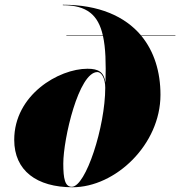

<svg xmlns="http://www.w3.org/2000/svg" viewBox="-20 -780 760 810"><path d="M260 -630V-628H414.5C425.5 -578 427.5 -513.5 425 -432C418.5 -475.5 396.5 -490 349 -490C228 -490 40 -380 40 -190C40 -60 135 10 286 10C467 10 657 -170 657 -380C657 -478 630 -563 577 -628H720V-630H575.5C507 -711.5 397 -760 245 -760V-758C346 -758 394.5 -717.5 414 -630ZM247 -90C247 -194 312 -476 391 -476C408 -476 424 -450 424 -410C424 -246 342 8 283 8C254 8 247 -26 247 -90Z"/></svg>

Font: Bodoni* 96pt Fatface
Style: Italic
Weight: 900
Italic angle: -13°
Version: Version 2.3